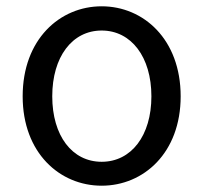

<svg xmlns="http://www.w3.org/2000/svg" viewBox="-20 -577 646 610"><path d="M303 13C436 13 554 -91 554 -271C554 -452 436 -557 303 -557C170 -557 52 -452 52 -271C52 -91 170 13 303 13ZM303 -63C209 -63 146 -146 146 -271C146 -396 209 -480 303 -480C397 -480 461 -396 461 -271C461 -146 397 -63 303 -63Z"/></svg>

Font: Source Han Sans JP
Style: Regular
Weight: 400
Designer: Ryoko NISHIZUKA 西塚涼子 (kana, bopomofo & ideographs); Paul D. Hunt (Latin, Greek & Cyrillic); Sandoll Communications 산돌커뮤니
Foundry: Adobe
Version: Version 2.004;hotconv 1.0.118;makeotfexe 2.5.65603